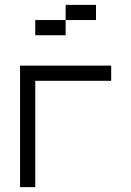

<svg xmlns="http://www.w3.org/2000/svg" viewBox="-20 -770 540 790"><path d="M375 -687.5H250V-750H375ZM62.5 -500H437.5V-437.5H125V0H62.5ZM125 -687.5H250V-625H125Z"/></svg>

Font: 寒蝉点阵体 16px
Style: Regular
Weight: 400
Designer: Designed by Warren2060
Foundry: ChillType
Version: Version 1.000